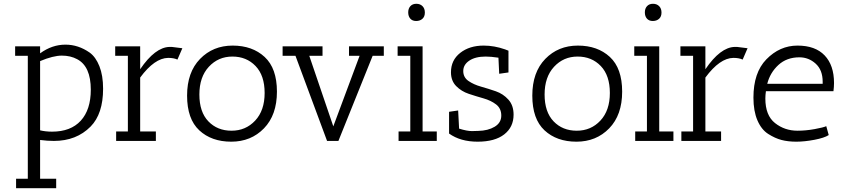

<svg xmlns="http://www.w3.org/2000/svg" viewBox="-20 -745 4464 1015"><path d="M60 -450V-500H192V-463Q255 -509 326 -509Q394 -509 454 -467Q486 -444 505.5 -395Q525 -346 525 -276Q525 -143 459 -76Q384 0 265 0Q230 0 192 -5V200H277V250H65V200H127V-450ZM192 -422V-56Q221 -49 255 -49Q354 -49 407 -107Q460 -165 460 -271Q460 -394 388 -432Q353 -451 307 -451Q261 -451 192 -422Z M721 -50H804V0H594V-50H656V-450H589V-500H721V-379Q800 -495 876 -497Q882 -497 888 -497L944 -490L918 -430Q899 -439 869 -439Q797 -438 721 -335Z M1202.5 4Q1098 4 1033.5 -56Q969 -116 969 -239.5Q969 -363 1037.5 -433.5Q1106 -504 1210 -504Q1314 -504 1379 -444Q1444 -384 1444 -260.5Q1444 -137 1375.5 -66.5Q1307 4 1202.5 4ZM1208.5 -446Q1134 -446 1084 -392Q1034 -338 1034 -245.5Q1034 -153 1081.5 -103.5Q1129 -54 1204 -54Q1279 -54 1329 -107.5Q1379 -161 1379 -253.5Q1379 -346 1331 -396Q1283 -446 1208.5 -446Z M1825 -450V-500H2009V-450H1950L1769 0H1709L1542 -450H1474V-500H1685V-450H1615L1742 -77L1881 -450Z M2082 -450V-500H2214V-50H2289V0H2087V-50H2149V-450ZM2180 -634Q2160 -634 2149 -646.5Q2138 -659 2138 -679.5Q2138 -700 2149.5 -712.5Q2161 -725 2181 -725Q2201 -725 2213.5 -712.5Q2226 -700 2226 -678.5Q2226 -657 2213 -645.5Q2200 -634 2180 -634Z M2407 -65Q2449 -52 2474.5 -52Q2500 -52 2508 -53Q2560 -54 2595 -75Q2630 -96 2630 -134Q2630 -172 2602.5 -193Q2575 -214 2536 -225Q2497 -236 2458 -249Q2419 -262 2391.5 -290Q2364 -318 2364 -363Q2364 -427 2413 -465.5Q2462 -504 2537 -504Q2593 -504 2650 -484L2668 -477V-362L2619 -355L2615 -440Q2575 -446 2548 -446Q2493 -446 2461 -424.5Q2429 -403 2429 -369.5Q2429 -336 2456.5 -317Q2484 -298 2523 -287Q2562 -276 2601 -262.5Q2640 -249 2667.5 -218.5Q2695 -188 2695 -139Q2695 -73 2645.5 -34.5Q2596 4 2505 4Q2414 4 2354 -39V-154L2402 -161Z M3027.5 4Q2923 4 2858.5 -56Q2794 -116 2794 -239.5Q2794 -363 2862.5 -433.5Q2931 -504 3035 -504Q3139 -504 3204 -444Q3269 -384 3269 -260.5Q3269 -137 3200.5 -66.5Q3132 4 3027.5 4ZM3033.5 -446Q2959 -446 2909 -392Q2859 -338 2859 -245.5Q2859 -153 2906.5 -103.5Q2954 -54 3029 -54Q3104 -54 3154 -107.5Q3204 -161 3204 -253.5Q3204 -346 3156 -396Q3108 -446 3033.5 -446Z M3333 -450V-500H3465V-50H3540V0H3338V-50H3400V-450ZM3431 -634Q3411 -634 3400 -646.5Q3389 -659 3389 -679.5Q3389 -700 3400.5 -712.5Q3412 -725 3432 -725Q3452 -725 3464.5 -712.5Q3477 -700 3477 -678.5Q3477 -657 3464 -645.5Q3451 -634 3431 -634Z M3709 -50H3792V0H3582V-50H3644V-450H3577V-500H3709V-379Q3788 -495 3864 -497Q3870 -497 3876 -497L3932 -490L3906 -430Q3887 -439 3857 -439Q3785 -438 3709 -335Z M4026 -224Q4026 -135 4077 -94.5Q4128 -54 4196 -54Q4240 -54 4286.5 -62.5Q4333 -71 4348 -78L4361 -31Q4338 -16 4285.5 -6Q4233 4 4189.5 4Q4146 4 4111.5 -5Q4077 -14 4041 -37Q4005 -60 3984 -109Q3963 -158 3963 -229Q3963 -361 4031 -431Q4102 -504 4196 -504Q4290 -504 4339.5 -452Q4389 -400 4389 -306Q4389 -286 4386 -263H4029Q4026 -242 4026 -224ZM4329 -313Q4329 -375 4292 -408.5Q4255 -442 4206 -442Q4139 -442 4095 -401.5Q4051 -361 4036 -302H4329Q4329 -308 4329 -313Z"/></svg>

Font: Antic Slab
Style: Regular
Weight: 400
Designer: Santiago Orozco
Foundry: Santiago Orozco
Version: Version 001.002